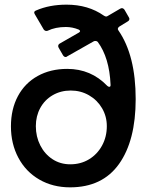

<svg xmlns="http://www.w3.org/2000/svg" viewBox="-20 -794 650 825"><path d="M27 -251Q27 -325 57 -381Q87 -437 142 -467.5Q197 -498 269 -498Q371 -498 441 -425Q445 -421 450 -421Q456 -421 455 -431Q450 -546 400 -614Q396 -618 390 -618Q385 -618 382 -616L269 -552Q266 -549 262 -549Q256 -549 251 -556L232 -589Q230 -593 230 -596Q230 -603 237 -607L319 -654Q324 -657 324 -660Q324 -664 318 -667Q291 -678 263 -678Q218 -678 185 -662Q183 -661 179 -661Q173 -661 168 -667L130 -732Q127 -737 127 -740Q127 -746 135 -749Q192 -774 266 -774Q359 -774 426 -727Q432 -723 436 -723Q440 -723 444 -726L497 -757Q501 -759 503 -759Q510 -759 515 -752L534 -719Q536 -715 536 -713Q536 -706 529 -702L493 -680Q482 -672 489 -663Q563 -556 563 -368Q563 -190 491.5 -89.5Q420 11 281 11Q207 11 149 -22.5Q91 -56 59 -116Q27 -176 27 -251ZM439 -252Q439 -294 418.5 -329Q398 -364 362.5 -384.5Q327 -405 284 -405Q241 -405 206.5 -385Q172 -365 153 -330Q134 -295 134 -252Q134 -207 153 -169.5Q172 -132 205.5 -110Q239 -88 282 -88Q327 -88 362.5 -109.5Q398 -131 418.5 -168.5Q439 -206 439 -252Z"/></svg>

Font: Open Sauce Two Medium
Style: Regular
Weight: 500
Designer: Alfredo Marco Pradil
Foundry: Creative Sauce Fz LLC
Version: Version 1.477